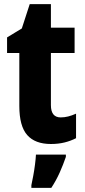

<svg xmlns="http://www.w3.org/2000/svg" viewBox="-20 -683 408 924"><path d="M272 -118Q290 -118 308 -122.5Q326 -127 346 -136V-18Q321 -5 291 2.5Q261 10 225 10Q149 10 111 -33Q73 -76 73 -173V-428H14V-503L85 -546L123 -663H225V-550H339V-428H225V-177Q225 -118 272 -118ZM297 72Q284 110 267 148Q250 186 227 221H131V208Q135 190 140 163Q145 136 148.5 108.5Q152 81 153 61H297Z"/></svg>

Font: Noto Sans Arabic Cond ExtBd
Style: Regular
Weight: 800
Width: 3
Designer: Monotype Design Team, Nadine Chahine, Nizar Qandah and Khaled Hosny
Foundry: Monotype Imaging Inc.
Version: Version 2.012; ttfautohint (v1.8.4.7-5d5b)